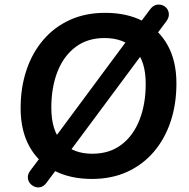

<svg xmlns="http://www.w3.org/2000/svg" viewBox="-20 -771 825 838"><path d="M381 10Q287 10 217 -26Q147 -62 108.5 -131.5Q70 -201 70 -299Q70 -389 95.5 -465Q121 -541 169 -597Q217 -653 285 -684Q353 -715 439 -715Q534 -715 603.5 -679Q673 -643 711.5 -574Q750 -505 750 -407Q750 -316 724.5 -240Q699 -164 651 -108Q603 -52 535 -21Q467 10 381 10ZM383 -100Q458 -100 510 -139.5Q562 -179 589 -248Q616 -317 616 -405Q616 -506 568 -555.5Q520 -605 436 -605Q362 -605 310 -566Q258 -527 231 -458.5Q204 -390 204 -301Q204 -199 252 -149.5Q300 -100 383 -100ZM182 28Q171 42 157.5 45.5Q144 49 131.5 44Q119 39 110.5 28.5Q102 18 101.5 3.5Q101 -11 112 -26L173 -107L212 -160L536 -597L576 -651L635 -730Q647 -746 661 -749.5Q675 -753 688 -748.5Q701 -744 709 -733Q717 -722 717 -707.5Q717 -693 706 -678L647 -599L608 -545L284 -109L244 -55Z"/></svg>

Font: Nunito ExtraLight
Style: Bold Italic
Weight: 700
Italic angle: -9°
Version: Version 3.602